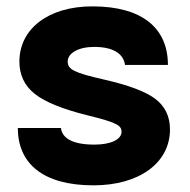

<svg xmlns="http://www.w3.org/2000/svg" viewBox="-20 -568 588 594"><path d="M265.6 -548.3C129.9 -548.3 40 -479 40 -377.4C40 -335.9 56.2 -302.2 87.9 -277.3C119.6 -252.4 173.3 -230.5 250 -211.4C341.3 -189 356 -180.2 356 -160.2C356 -137.2 324.2 -120.6 272 -120.6C205.1 -120.6 172.4 -140.1 168.5 -171.9H35.2C35.2 -62 113.3 5.4 269 5.4C412.6 5.4 505.9 -65.4 505.9 -167.5C505.9 -207.5 490.7 -239.3 460.4 -262.2C429.7 -285.2 377 -304.7 302.2 -321.8C207.5 -343.3 189.5 -353.5 189.5 -377.9C189.5 -403.3 222.2 -422.9 271.5 -422.9C331.5 -422.9 362.3 -400.9 366.7 -367.2H499.5C499.5 -480 421.4 -548.3 265.6 -548.3Z"/></svg>

Font: Estedad ExtraBold
Style: Regular
Weight: 800
Designer: Amin Abedi
Version: Version 7.3